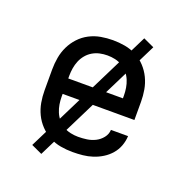

<svg xmlns="http://www.w3.org/2000/svg" viewBox="-118 -693 837 865"><g transform="rotate(20 300.0 -260.0)"><path d="M300 8Q271 8 242.5 3Q214 -2 188.5 -15.5Q163 -29 142.5 -50.5Q122 -72 109.5 -98Q97 -124 92 -152.5Q87 -181 87 -210V-310Q87 -339 92 -367.5Q97 -396 109.5 -422Q122 -448 142 -469.5Q162 -491 188 -504.5Q214 -518 242.5 -523Q271 -528 300 -528Q329 -528 357.5 -523Q386 -518 412 -504.5Q438 -491 458 -469.5Q478 -448 490.5 -422Q503 -396 508 -367.5Q513 -339 513 -310V-223H169V-210Q169 -191 172 -173Q175 -155 182 -138Q189 -121 201 -106.5Q213 -92 229 -82.5Q245 -73 263.5 -69Q282 -65 300 -65Q321 -65 342 -68Q363 -71 382 -80.5Q401 -90 414.5 -107Q428 -124 429 -145H511Q510 -121 501.5 -98Q493 -75 477 -56.5Q461 -38 440 -25Q419 -12 396 -4.5Q373 3 349 5.5Q325 8 300 8ZM431 -297V-310Q431 -328 428 -346.5Q425 -365 418 -382Q411 -399 399 -413.5Q387 -428 371 -437.5Q355 -447 337 -451Q319 -455 300 -455Q281 -455 263 -451Q245 -447 229 -437.5Q213 -428 201 -413.5Q189 -399 182 -382Q175 -365 172 -346.5Q169 -328 169 -310V-297ZM171 64 119 40 429 -584 481 -560Z"/></g></svg>

Font: Iosevka Etoile
Style: Regular
Weight: 400
Designer: Belleve Invis
Foundry: Belleve Invis
Version: Version 33.2.4